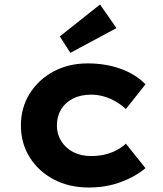

<svg xmlns="http://www.w3.org/2000/svg" viewBox="-20 -824 726 854"><path d="M375 10Q287 10 219 -26Q151 -62 112 -124.5Q73 -187 73 -266Q73 -345 112 -407.5Q151 -470 218 -506Q285 -542 370 -542Q451 -542 518 -517.5Q585 -493 627 -449L540 -339Q522 -356 497 -371Q472 -386 443.5 -394.5Q415 -403 385 -403Q339 -403 304.5 -385.5Q270 -368 251.5 -337Q233 -306 233 -266Q233 -228 252 -197Q271 -166 305 -148Q339 -130 384 -130Q420 -130 448 -137Q476 -144 499.5 -156.5Q523 -169 540 -185L627 -76Q582 -38 517 -14Q452 10 375 10ZM293 -589 246 -662 425 -804 498 -699Z"/></svg>

Font: Lexend Exa
Style: Bold
Weight: 700
Designer: Bonnie Shaver-Troup, Thomas Jockin
Foundry: Lexend
Version: Version 1.007